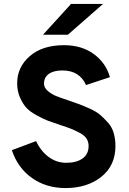

<svg xmlns="http://www.w3.org/2000/svg" viewBox="-20 -941 655 973"><path d="M502 -921 324 -765H198L340 -921ZM40 -180 163 -226Q186 -176 226 -146Q266 -116 316 -116Q368 -116 398.5 -138Q429 -160 429 -201Q429 -222 419 -238Q409 -254 385 -267Q361 -280 342.5 -287.5Q324 -295 287 -307Q245 -321 223.5 -329Q202 -337 167 -356Q132 -375 114 -394.5Q96 -414 81.5 -446.5Q67 -479 67 -519Q67 -601 131 -656.5Q195 -712 304 -712Q394 -712 455.5 -667Q517 -622 537 -550L416 -510Q383 -584 296 -584Q252 -584 227.5 -566.5Q203 -549 203 -517Q203 -496 223 -479.5Q243 -463 264 -454.5Q285 -446 330 -431Q365 -419 384 -412Q403 -405 436 -390Q469 -375 487.5 -359Q506 -343 526.5 -320.5Q547 -298 556 -267.5Q565 -237 565 -201Q565 -102 493.5 -45Q422 12 312 12Q214 12 142 -39Q70 -90 40 -180Z"/></svg>

Font: ReCut ExtraBold
Style: Regular
Weight: 800
Designer: Giant Group (for alternate capitals set)
Version: Version 2.002;FEAKit 1.0